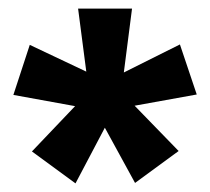

<svg xmlns="http://www.w3.org/2000/svg" viewBox="-20 -761 487 445"><path d="M292 -516 394 -411 293 -337 223 -465 155 -336 54 -410 154 -515 11 -541 49 -657 180 -595 161 -741H286L267 -593L397 -658L436 -542Z"/></svg>

Font: Wolseley Sans SemiBold
Style: Regular
Weight: 600
Designer: Carrois Corporate & Edenspiekermann AG
Foundry: Carrois Corporate GbR & Edenspiekermann AG
Version: Version 4.202